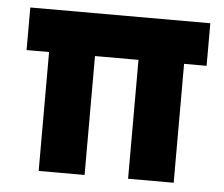

<svg xmlns="http://www.w3.org/2000/svg" viewBox="-44 -580 733 629"><g transform="rotate(5 323.0 -265.5)"><path d="M105 0V-391H31V-531H623V-391H549V0H399V-391H256V0Z"/></g></svg>

Font: Lexend Deca
Style: Bold
Weight: 700
Designer: Bonnie Shaver-Troup, Thomas Jockin
Foundry: Lexend
Version: Version 1.008; ttfautohint (v1.8.4.7-5d5b)